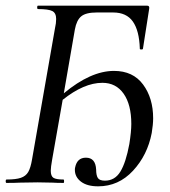

<svg xmlns="http://www.w3.org/2000/svg" viewBox="-26 -645 600 677"><path d="M108 -613Q105 -613 105 -619Q105 -625 108 -625H493Q502 -625 500 -614L478 -473Q477 -470 471.5 -470.5Q466 -471 467 -474Q465 -537 442.5 -569Q420 -601 373 -601H315Q277 -601 260.5 -587.5Q244 -574 238 -541L199 -316Q294 -395 376 -395Q443 -395 478.5 -347Q514 -299 514 -228Q514 -206 509 -176Q494 -98 443 -43Q392 12 320 12Q281 12 259.5 -4.5Q238 -21 238 -46Q238 -52 239 -55Q246 -89 277 -89Q311 -89 313 -47Q313 -27 319 -17.5Q325 -8 344 -8Q379 -8 398.5 -40Q418 -72 430 -137Q437 -181 437 -208Q437 -276 410 -314.5Q383 -353 335 -353Q270 -353 195 -293L158 -83Q153 -55 153 -43Q153 -24 162.5 -18Q172 -12 198 -12Q200 -12 200 -6Q200 0 198 0Q173 0 160 -1L107 -2L44 -1Q27 0 -3 0Q-6 0 -6 -6Q-6 -12 -3 -12Q30 -12 47.5 -18Q65 -24 73.5 -38.5Q82 -53 87 -83L168 -546Q172 -563 172 -578Q172 -599 158.5 -606Q145 -613 108 -613Z"/></svg>

Font: CormorantInfant-MediumItalic
Style: Italic
Weight: 500
Italic angle: -10°
Designer: Christian Thalmann (Catharsis Fonts)
Foundry: Catharsis Fonts
Version: Version 3.303